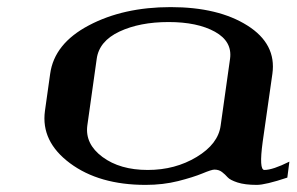

<svg xmlns="http://www.w3.org/2000/svg" viewBox="-20 -770 834 540"><path d="M600.6 -417 627 -604.5Q633.8 -653.3 584.5 -680.7Q535.2 -708 454.1 -708Q373 -708 315.9 -681.2Q258.8 -654.3 252 -604.5L225.6 -417Q218.8 -365.2 268.1 -328.6Q317.4 -292 395.5 -292Q472.7 -292 533.2 -328.6Q593.8 -365.2 600.6 -417ZM718.8 -371.1Q708 -292 723.6 -292Q747.1 -292 793.9 -315.4L788.1 -270.5Q726.6 -250 702.1 -250Q668.9 -250 647.9 -256.8Q627 -263.7 620.1 -271.5Q613.3 -279.3 604.5 -286.1Q595.7 -293 583 -293Q575.2 -293 549.3 -282.2Q523.4 -271.5 481 -260.7Q438.5 -250 389.6 -250Q258.8 -250 176.8 -311Q94.7 -372.1 106.4 -458L121.1 -562.5Q132.8 -647.5 230 -698.7Q327.1 -750 460 -750Q593.8 -750 675.8 -698.2Q757.8 -646.5 746.1 -562.5Z"/></svg>

Font: okolaks
Style: BoldItalic
Weight: 600
Width: 8
Italic angle: -8°
Version: Version 000.6.0